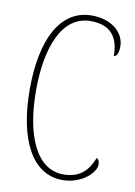

<svg xmlns="http://www.w3.org/2000/svg" viewBox="-84 -779 594 843"><g transform="rotate(10 213.5 -357.0)"><path d="M254 10C339 10 399 -48 399 -84C399 -99 394 -107 386 -112C364 -55 328 -15 254 -15C131 -15 72 -162 72 -358C72 -553 130 -699 256 -699C345 -699 382 -650 382 -566C395 -566 403 -582 403 -612C403 -671 348 -724 257 -724C118 -724 44 -583 44 -358C44 -137 117 10 254 10Z"/></g></svg>

Font: Noto Serif ExtraCondensed Thin
Style: Regular
Weight: 100
Width: 2
Designer: Monotype Design Team
Foundry: Monotype Imaging Inc.
Version: Version 2.013